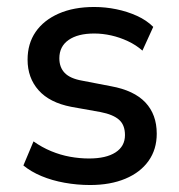

<svg xmlns="http://www.w3.org/2000/svg" viewBox="-20 -521 512 550"><path d="M238 9Q201 9 165 2.5Q129 -4 99 -16.5Q69 -29 47 -47L76 -116Q100 -99 126.5 -88Q153 -77 180.5 -72Q208 -67 235 -67Q284 -67 311 -84.5Q338 -102 338 -134Q338 -163 321 -178Q304 -193 268 -200L184 -215Q122 -227 90.5 -262.5Q59 -298 59 -350Q59 -396 82 -429.5Q105 -463 148 -482Q191 -501 250 -501Q282 -501 313.5 -494.5Q345 -488 372.5 -475.5Q400 -463 419 -444L388 -376Q370 -392 346.5 -403Q323 -414 298.5 -419.5Q274 -425 250 -425Q203 -425 176.5 -406.5Q150 -388 150 -354Q150 -328 165.5 -312Q181 -296 215 -290L298 -274Q364 -262 396.5 -227.5Q429 -193 429 -138Q429 -93 405.5 -60Q382 -27 339 -9Q296 9 238 9Z"/></svg>

Font: Nunito Sans 10pt SemiCondensed SemiBold
Style: Regular
Weight: 600
Width: 4
Designer: Vernon Adams
Foundry: Vernon Adams
Version: Version 3.101;gftools[0.9.27]